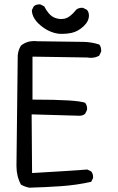

<svg xmlns="http://www.w3.org/2000/svg" viewBox="-20 -850 540 877"><path d="M405.3 -41Q405.3 -56.6 396.5 -66.9L378.9 -75.7Q328.6 -71.8 279.3 -68.8L126.5 -59.6L124.5 -327.6L342.8 -321.3Q358.4 -321.3 368.7 -330.1L377.4 -347.7Q377.9 -350.6 377.9 -355Q377.9 -359.4 376 -366.5Q374 -373.5 369.1 -380.4Q331.1 -395 132.8 -395H128.4V-591.3L378.9 -587.4Q387.2 -585.9 395.5 -585.9Q416 -585.9 433.1 -595.7L441.9 -614.3Q442.4 -617.2 442.4 -620.1Q442.4 -623 441.4 -627.4Q440.4 -637.7 433.6 -646.5Q399.9 -657.7 362.5 -658.7Q325.2 -659.7 152.3 -661.6H151.9Q144 -662.6 136.2 -662.6Q101.6 -662.6 75.7 -641.6Q63 -621.1 61 -596.7L55.2 -91.8Q55.2 -44.9 75.7 -6.8Q93.8 3.4 113.8 7.3Q185.5 5.4 257.3 0.5Q329.1 -4.4 396.5 -19.5L404.8 -36.1Q405.3 -38.6 405.3 -41ZM263.7 -695.3Q286.6 -695.3 306.6 -699.7Q336.4 -706.1 362.3 -730.5Q386.2 -752.9 386.2 -779.3Q386.2 -794.4 377 -805.2L359.4 -814Q356.9 -814.5 354.5 -814.5Q338.9 -814.5 328.1 -805.7Q301.3 -771.5 276.4 -765.1Q267.6 -763.2 258.8 -763.2Q242.7 -763.2 226.6 -770.5Q202.1 -781.7 182.1 -820.8L165 -829.6Q162.6 -830.1 160.2 -830.1Q144.5 -830.1 134.3 -821.3L125.5 -803.7Q126 -767.1 164.6 -734.4Q203.1 -701.7 248.5 -695.8Q256.3 -695.3 263.7 -695.3Z"/></svg>

Font: Bakudai
Style: Light
Weight: 300
Version: Version 1.48